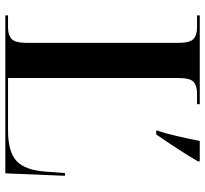

<svg xmlns="http://www.w3.org/2000/svg" viewBox="-44 -710 754 705"><g transform="rotate(90 332.5 -357.0)"><path d="M36 0H616L625 -219H615L610 -152Q605 -73 571 -41.5Q537 -10 459 -10H266V-636Q266 -679 280.5 -691.5Q295 -704 322 -704H362V-714H36V-704H81Q108 -704 122.5 -691Q137 -678 137 -633V-81Q137 -36 122.5 -23Q108 -10 81 -10H36ZM459 -554H473Q497 -588 527 -634.5Q557 -681 572 -707V-714H497Q490 -678 479 -630Q468 -582 459 -559Z"/></g></svg>

Font: Noto Serif Display Semi
Style: Regular
Weight: 600
Designer: Monotype Design Team
Foundry: Monotype Imaging Inc.
Version: Version 1.900